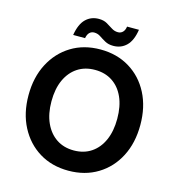

<svg xmlns="http://www.w3.org/2000/svg" viewBox="-127 -988 1017 1108"><g transform="rotate(15 381.5 -434.0)"><path d="M382 12Q283 12 208 -34Q133 -80 90.5 -161.5Q48 -243 48 -350Q48 -457 90.5 -538.5Q133 -620 208 -666Q283 -712 382 -712Q481 -712 556.5 -666Q632 -620 674 -538.5Q716 -457 716 -350Q716 -243 674 -161.5Q632 -80 556.5 -34Q481 12 382 12ZM382 -109Q442 -109 486 -138.5Q530 -168 554 -222Q578 -276 578 -350Q578 -425 554 -478.5Q530 -532 486 -561Q442 -590 382 -590Q322 -590 278 -561Q234 -532 209.5 -478.5Q185 -425 185 -350Q185 -276 209.5 -222Q234 -168 278 -138.5Q322 -109 382 -109ZM446 -751Q417 -751 396.5 -762.5Q376 -774 359 -785.5Q342 -797 321 -797Q305 -797 293.5 -786Q282 -775 278 -752H207Q218 -819 249.5 -849.5Q281 -880 327 -880Q356 -880 376 -868.5Q396 -857 413.5 -845.5Q431 -834 452 -834Q469 -834 480.5 -845.5Q492 -857 495 -879H566Q556 -813 524.5 -782Q493 -751 446 -751Z"/></g></svg>

Font: DM Sans 10pt
Style: Bold
Weight: 700
Version: Version 4.004;gftools[0.9.30]